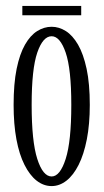

<svg xmlns="http://www.w3.org/2000/svg" viewBox="-20 -618 352 649"><path d="M154.5 11Q127.5 11 104 -7.2Q80.5 -25.5 62.8 -60.8Q45 -96 35.5 -147Q26 -198 26 -263.5Q26 -335 36.2 -385.2Q46.5 -435.5 64.5 -467Q82.5 -498.5 105.8 -513Q129 -527.5 154.5 -527.5Q179.5 -527.5 202.5 -513Q225.5 -498.5 243.8 -467Q262 -435.5 272.8 -385.2Q283.5 -335 283.5 -263.5Q283.5 -198 273.5 -147Q263.5 -96 245.8 -60.8Q228 -25.5 204.5 -7.2Q181 11 154.5 11ZM154.5 -21.5Q183 -21.5 202 -80.8Q221 -140 221 -263.5Q221 -385 202 -440.2Q183 -495.5 154.5 -495.5Q125 -495.5 106 -440.2Q87 -385 87 -263.5Q87 -140 106 -80.8Q125 -21.5 154.5 -21.5ZM55.5 -566.5V-598H254.5V-566.5Z"/></svg>

Font: Imbue Light
Style: Regular
Weight: 300
Designer: Tyler Finck
Foundry: Etcetera Type Company
Version: Version 1.102